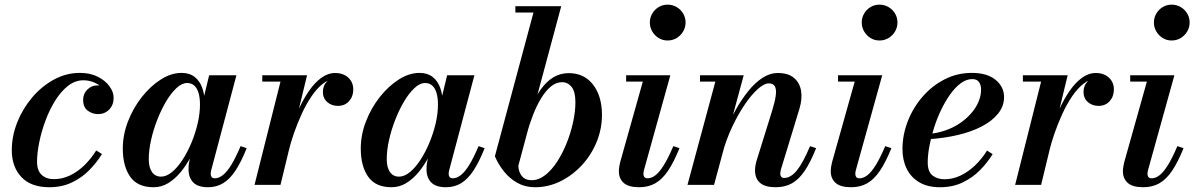

<svg xmlns="http://www.w3.org/2000/svg" viewBox="-20 -776 5014 806"><path d="M187 10Q110 10 69.8 -32.8Q29.5 -75.5 29.5 -145.5Q29.5 -204.5 52.2 -262Q75 -319.5 115 -366.8Q155 -414 206.5 -442Q258 -470 315.5 -470Q358.5 -470 390.2 -454Q422 -438 439.5 -414Q457 -390 457 -366Q457 -335 438.2 -316Q419.5 -297 392 -297Q367.5 -297 348.2 -311.5Q329 -326 329 -356.5Q329 -383 346.8 -400.2Q364.5 -417.5 389 -417.5Q405 -417.5 420.5 -412.5Q436 -407.5 446 -396.2Q456 -385 456 -366H431Q431 -384 416.5 -400.8Q402 -417.5 379 -428.2Q356 -439 330 -439Q295.5 -439 265.8 -415.8Q236 -392.5 212 -354Q188 -315.5 171 -270Q154 -224.5 144.8 -178.8Q135.5 -133 135.5 -96.5Q135.5 -60 154.8 -42Q174 -24 206 -24Q242 -24 274.5 -39.8Q307 -55.5 334.8 -82.8Q362.5 -110 384 -144.5L408 -129.5Q386 -93.5 354.5 -61.5Q323 -29.5 281.2 -9.8Q239.5 10 187 10Z M624.5 10Q557.5 10 526.5 -34.2Q495.5 -78.5 495.5 -152.5Q495.5 -210 517.2 -266.2Q539 -322.5 575.2 -368.5Q611.5 -414.5 655 -442.2Q698.5 -470 742 -470Q775.5 -470 797.2 -453Q819 -436 829.5 -405.8Q840 -375.5 840 -335.5Q840 -306.5 833.2 -269.8Q826.5 -233 813.5 -194.2Q800.5 -155.5 781.5 -119Q762.5 -82.5 738.5 -53.5Q714.5 -24.5 686 -7.2Q657.5 10 624.5 10ZM656 -34.5Q678.5 -34.5 701.8 -53.5Q725 -72.5 746 -104.8Q767 -137 783.5 -176.5Q800 -216 809.8 -257.8Q819.5 -299.5 819.5 -337Q819.5 -365.5 813.5 -385.8Q807.5 -406 795.5 -416.8Q783.5 -427.5 765.5 -427.5Q743.5 -427.5 720.8 -406.2Q698 -385 677.2 -350Q656.5 -315 640 -272.8Q623.5 -230.5 614 -187.5Q604.5 -144.5 604.5 -107.5Q604.5 -73 618 -53.8Q631.5 -34.5 656 -34.5ZM853.5 10Q811 10 791.2 -10.2Q771.5 -30.5 771.5 -65Q771.5 -73.5 772 -80.5Q772.5 -87.5 773.5 -92.5L789.5 -175L816 -255L831 -348.5L858 -460H972.5L866.5 -61Q864.5 -53.5 864.5 -45.5Q864.5 -38 868.5 -32.8Q872.5 -27.5 882 -27.5Q898.5 -27.5 915.5 -40.8Q932.5 -54 950.8 -83.5Q969 -113 990 -162.5L1015.5 -154Q992.5 -96 968.5 -59.8Q944.5 -23.5 916.5 -6.8Q888.5 10 853.5 10Z M1048.5 0 1157.5 -433.5H1081V-460H1269L1157.5 0ZM1176 -141Q1185.5 -183.5 1200 -229.2Q1214.5 -275 1234 -317.5Q1253.5 -360 1277.2 -394.5Q1301 -429 1328.8 -449.2Q1356.5 -469.5 1387 -469.5Q1421 -469.5 1442 -450.2Q1463 -431 1463 -400Q1463 -371 1445.2 -351.2Q1427.5 -331.5 1398.5 -331.5Q1372 -331.5 1353.8 -347.5Q1335.5 -363.5 1335.5 -390Q1335.5 -417 1353.2 -434.5Q1371 -452 1400 -452Q1427.5 -452 1444.8 -438.8Q1462 -425.5 1462 -400H1435.5Q1435.5 -420 1422.8 -432Q1410 -444 1387 -444Q1360 -444 1335 -424.2Q1310 -404.5 1287.8 -371.8Q1265.5 -339 1247 -298.8Q1228.5 -258.5 1214.2 -217.5Q1200 -176.5 1191.5 -141Z M1623.5 10Q1556.5 10 1525.5 -34.2Q1494.5 -78.5 1494.5 -152.5Q1494.5 -210 1516.2 -266.2Q1538 -322.5 1574.2 -368.5Q1610.5 -414.5 1654 -442.2Q1697.5 -470 1741 -470Q1774.5 -470 1796.2 -453Q1818 -436 1828.5 -405.8Q1839 -375.5 1839 -335.5Q1839 -306.5 1832.2 -269.8Q1825.5 -233 1812.5 -194.2Q1799.5 -155.5 1780.5 -119Q1761.5 -82.5 1737.5 -53.5Q1713.5 -24.5 1685 -7.2Q1656.5 10 1623.5 10ZM1655 -34.5Q1677.5 -34.5 1700.8 -53.5Q1724 -72.5 1745 -104.8Q1766 -137 1782.5 -176.5Q1799 -216 1808.8 -257.8Q1818.5 -299.5 1818.5 -337Q1818.5 -365.5 1812.5 -385.8Q1806.5 -406 1794.5 -416.8Q1782.5 -427.5 1764.5 -427.5Q1742.5 -427.5 1719.8 -406.2Q1697 -385 1676.2 -350Q1655.5 -315 1639 -272.8Q1622.5 -230.5 1613 -187.5Q1603.5 -144.5 1603.5 -107.5Q1603.5 -73 1617 -53.8Q1630.5 -34.5 1655 -34.5ZM1852.5 10Q1810 10 1790.2 -10.2Q1770.5 -30.5 1770.5 -65Q1770.5 -73.5 1771 -80.5Q1771.5 -87.5 1772.5 -92.5L1788.5 -175L1815 -255L1830 -348.5L1857 -460H1971.5L1865.5 -61Q1863.5 -53.5 1863.5 -45.5Q1863.5 -38 1867.5 -32.8Q1871.5 -27.5 1881 -27.5Q1897.5 -27.5 1914.5 -40.8Q1931.5 -54 1949.8 -83.5Q1968 -113 1989 -162.5L2014.5 -154Q1991.5 -96 1967.5 -59.8Q1943.5 -23.5 1915.5 -6.8Q1887.5 10 1852.5 10Z M2225.5 10Q2185 10 2152.5 -8Q2120 -26 2096 -55.8Q2072 -85.5 2057.5 -120L2219.5 -723.5H2143.5V-750H2336L2156 -80.5Q2156.5 -55 2170.5 -37.2Q2184.5 -19.5 2212 -19.5Q2241 -19.5 2268.2 -40.5Q2295.5 -61.5 2318.5 -96.8Q2341.5 -132 2358.8 -175.2Q2376 -218.5 2385.8 -263.2Q2395.5 -308 2395.5 -347Q2395.5 -391.5 2379.5 -411.2Q2363.5 -431 2339.5 -431Q2314.5 -431 2292.5 -412.8Q2270.5 -394.5 2251.8 -363.8Q2233 -333 2218 -294.5Q2203 -256 2191.5 -215H2168Q2186.5 -273.5 2206.5 -320.5Q2226.5 -367.5 2250.2 -400.8Q2274 -434 2303 -451.5Q2332 -469 2367.5 -469Q2432.5 -469 2469.8 -420.5Q2507 -372 2507 -293.5Q2507 -235 2484.8 -180.5Q2462.5 -126 2423.2 -83.2Q2384 -40.5 2333.2 -15.2Q2282.5 10 2225.5 10Z M2663.5 10Q2618.5 10 2598.2 -8.2Q2578 -26.5 2578 -56.5Q2578 -67.5 2579.8 -77.2Q2581.5 -87 2583.5 -95.5L2678.5 -433.5H2608.5V-460H2794L2683.5 -62.5Q2682.5 -59 2681.8 -54.2Q2681 -49.5 2681 -46Q2681 -38 2685 -32.8Q2689 -27.5 2698.5 -27.5Q2715.5 -27.5 2732.2 -40.8Q2749 -54 2767.2 -83.5Q2785.5 -113 2806.5 -162.5L2832.5 -154Q2809 -96 2784.8 -59.8Q2760.5 -23.5 2731.2 -6.8Q2702 10 2663.5 10ZM2782.5 -606Q2761.5 -606 2744.8 -616.5Q2728 -627 2718 -644.2Q2708 -661.5 2708 -681.5Q2708 -702 2718 -719Q2728 -736 2744.8 -746.2Q2761.5 -756.5 2782.5 -756.5Q2803.5 -756.5 2820.8 -746.2Q2838 -736 2848 -719Q2858 -702 2858 -681.5Q2858 -661.5 2848 -644.2Q2838 -627 2820.8 -616.5Q2803.5 -606 2782.5 -606Z M3236 10Q3192 10 3170.8 -8.2Q3149.5 -26.5 3149.5 -61Q3149.5 -71.5 3151.8 -83.8Q3154 -96 3157 -104.5L3221 -310Q3233 -348.5 3236.5 -374.5Q3240 -400.5 3233 -413.2Q3226 -426 3207 -426Q3188 -426 3161.5 -402.5Q3135 -379 3107 -338Q3079 -297 3054 -244.2Q3029 -191.5 3013 -133H2995Q3007 -177 3025.5 -224Q3044 -271 3068.2 -314.5Q3092.5 -358 3120.8 -393.2Q3149 -428.5 3180.5 -449Q3212 -469.5 3245.5 -469.5Q3288.5 -469.5 3312.8 -449.2Q3337 -429 3342.8 -395Q3348.5 -361 3336 -319.5L3258.5 -65.5Q3257.5 -61.5 3256.5 -56.2Q3255.5 -51 3255.5 -47Q3255.5 -39 3259.5 -34Q3263.5 -29 3272 -29Q3299.5 -29 3325.2 -60.5Q3351 -92 3380.5 -162.5L3406 -154Q3382.5 -95 3358 -58.8Q3333.5 -22.5 3304.2 -6.2Q3275 10 3236 10ZM2866 0 2983 -433.5H2918.5V-460H3102L2977.5 0Z M3553 10Q3508 10 3487.8 -8.2Q3467.5 -26.5 3467.5 -56.5Q3467.5 -67.5 3469.2 -77.2Q3471 -87 3473 -95.5L3568 -433.5H3498V-460H3683.5L3573 -62.5Q3572 -59 3571.2 -54.2Q3570.5 -49.5 3570.5 -46Q3570.5 -38 3574.5 -32.8Q3578.5 -27.5 3588 -27.5Q3605 -27.5 3621.8 -40.8Q3638.5 -54 3656.8 -83.5Q3675 -113 3696 -162.5L3722 -154Q3698.5 -96 3674.2 -59.8Q3650 -23.5 3620.8 -6.8Q3591.5 10 3553 10ZM3672 -606Q3651 -606 3634.2 -616.5Q3617.5 -627 3607.5 -644.2Q3597.5 -661.5 3597.5 -681.5Q3597.5 -702 3607.5 -719Q3617.5 -736 3634.2 -746.2Q3651 -756.5 3672 -756.5Q3693 -756.5 3710.2 -746.2Q3727.5 -736 3737.5 -719Q3747.5 -702 3747.5 -681.5Q3747.5 -661.5 3737.5 -644.2Q3727.5 -627 3710.2 -616.5Q3693 -606 3672 -606Z M3926 10Q3874 10 3839 -10.8Q3804 -31.5 3786.2 -67.8Q3768.5 -104 3768.5 -150Q3768.5 -210 3790.8 -267Q3813 -324 3852.8 -370Q3892.5 -416 3945.5 -443Q3998.5 -470 4059.5 -470Q4124 -470 4159.5 -440.8Q4195 -411.5 4195 -368.5Q4195 -330.5 4170 -299.2Q4145 -268 4101.2 -245.2Q4057.5 -222.5 3999.8 -209Q3942 -195.5 3876 -191.5V-213.5Q3913.5 -216.5 3947.2 -228Q3981 -239.5 4008.5 -258Q4036 -276.5 4056.2 -299.5Q4076.5 -322.5 4087.5 -348.2Q4098.5 -374 4098.5 -400Q4098.5 -418.5 4090 -431.2Q4081.5 -444 4061.5 -444Q4037 -444 4013.8 -427Q3990.5 -410 3969.5 -380.8Q3948.5 -351.5 3931 -315.2Q3913.5 -279 3901 -239.5Q3888.5 -200 3881.5 -162.5Q3874.5 -125 3874.5 -94Q3874.5 -55.5 3894.5 -39.5Q3914.5 -23.5 3945 -23.5Q3979.5 -23.5 4011.8 -38.8Q4044 -54 4072.5 -81Q4101 -108 4123.5 -144L4147 -129Q4125 -93 4093.5 -61.2Q4062 -29.5 4020.5 -9.8Q3979 10 3926 10Z M4241.5 0 4350.5 -433.5H4274V-460H4462L4350.5 0ZM4369 -141Q4378.5 -183.5 4393 -229.2Q4407.5 -275 4427 -317.5Q4446.5 -360 4470.2 -394.5Q4494 -429 4521.8 -449.2Q4549.5 -469.5 4580 -469.5Q4614 -469.5 4635 -450.2Q4656 -431 4656 -400Q4656 -371 4638.2 -351.2Q4620.5 -331.5 4591.5 -331.5Q4565 -331.5 4546.8 -347.5Q4528.5 -363.5 4528.5 -390Q4528.5 -417 4546.2 -434.5Q4564 -452 4593 -452Q4620.5 -452 4637.8 -438.8Q4655 -425.5 4655 -400H4628.5Q4628.5 -420 4615.8 -432Q4603 -444 4580 -444Q4553 -444 4528 -424.2Q4503 -404.5 4480.8 -371.8Q4458.5 -339 4440 -298.8Q4421.5 -258.5 4407.2 -217.5Q4393 -176.5 4384.5 -141Z M4779.5 10Q4734.5 10 4714.2 -8.2Q4694 -26.5 4694 -56.5Q4694 -67.5 4695.8 -77.2Q4697.5 -87 4699.5 -95.5L4794.5 -433.5H4724.5V-460H4910L4799.5 -62.5Q4798.5 -59 4797.8 -54.2Q4797 -49.5 4797 -46Q4797 -38 4801 -32.8Q4805 -27.5 4814.5 -27.5Q4831.5 -27.5 4848.2 -40.8Q4865 -54 4883.2 -83.5Q4901.5 -113 4922.5 -162.5L4948.5 -154Q4925 -96 4900.8 -59.8Q4876.5 -23.5 4847.2 -6.8Q4818 10 4779.5 10ZM4898.5 -606Q4877.5 -606 4860.8 -616.5Q4844 -627 4834 -644.2Q4824 -661.5 4824 -681.5Q4824 -702 4834 -719Q4844 -736 4860.8 -746.2Q4877.5 -756.5 4898.5 -756.5Q4919.5 -756.5 4936.8 -746.2Q4954 -736 4964 -719Q4974 -702 4974 -681.5Q4974 -661.5 4964 -644.2Q4954 -627 4936.8 -616.5Q4919.5 -606 4898.5 -606Z"/></svg>

Font: Bodoni Moda 9pt SemiBold
Style: Italic
Weight: 600
Italic angle: -13°
Designer: Owen Earl
Foundry: indestructible type
Version: Version 2.004